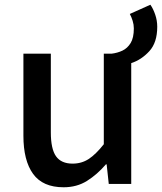

<svg xmlns="http://www.w3.org/2000/svg" viewBox="-20 -778 685 812"><path d="M249 14Q161 14 120 -42.5Q79 -99 79 -204V-551H195V-218Q195 -148 217 -117Q239 -86 287 -86Q325 -86 355 -105.5Q385 -125 419 -168V-551H452Q477 -554 498 -564Q519 -574 532.5 -596Q546 -618 546 -658Q546 -674 541 -690Q536 -706 529 -719L616 -758Q628 -741 636.5 -716Q645 -691 645 -665Q645 -598 611.5 -561.5Q578 -525 535 -511V0H440L431 -83H428Q391 -40 348 -13Q305 14 249 14Z"/></svg>

Font: Source Han Sans TC Medium
Style: Regular
Weight: 500
Designer: Ryoko NISHIZUKA Ë•øÂ°öÊ∂ºÂ≠ê (kana, bopomofo & ideographs); Paul D. Hunt (Latin, Greek & Cyrillic); Sandoll Communicatio
Foundry: Adobe
Version: Version 2.004;hotconv 1.0.118;makeotfexe 2.5.65603